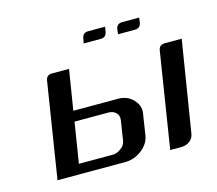

<svg xmlns="http://www.w3.org/2000/svg" viewBox="-68 -490 648 573"><g transform="rotate(-15 255.5 -203.0)"><path d="M43.9 0 90.8 -295.9Q93.8 -312 109.9 -312H163.1L143.1 -188H282.2Q309.6 -188 328.1 -168.9Q342.8 -153.3 342.8 -133.8Q342.8 -130.9 341.8 -125L332 -62Q328.6 -36.6 304.7 -18.1Q281.7 0 252.9 0ZM118.2 -30.8H223.1Q236.3 -30.8 248 -40Q260.3 -48.3 263.2 -62L272.9 -125Q274.9 -138.2 266.1 -147Q257.3 -155.8 243.2 -155.8H138.2ZM225.1 -374 228 -390.1Q231 -405.8 247.1 -405.8H299.8L296.9 -390.1Q293.9 -374 277.8 -374ZM331.1 -374 333 -390.1Q335.9 -405.8 353 -405.8H404.8L402.8 -390.1Q399.9 -374 382.8 -374ZM392.1 0 439 -295.9Q441.9 -312 459 -312H511.2L465.8 -30.8Q463.4 -16.6 453.1 -8.8Q441.4 0 426.8 0Z"/></g></svg>

Font: Hhenum
Style: Italic
Weight: 400
Designer: T. Christopher White
Version: Version 1.0